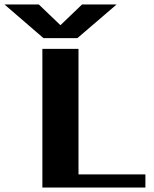

<svg xmlns="http://www.w3.org/2000/svg" viewBox="-110 -841 689 861"><path d="M237 -670H85L-90 -821H64L161 -728L258 -821H413ZM242 -59H542V0H80V-622H242Z"/></svg>

Font: Sarpanch
Style: Bold
Weight: 700
Designer: Manushi Parikh (Devanagari and Latin), Jyotish Sonowal (Devanagari)
Foundry: Indian Type Foundry
Version: Version 2.004;PS 1.0;hotconv 1.0.78;makeotf.lib2.5.61930; tt